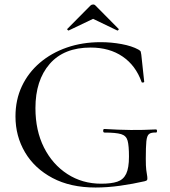

<svg xmlns="http://www.w3.org/2000/svg" viewBox="-20 -824 756 856"><path d="M406 12Q294 12 214 -30.5Q134 -73 91.5 -145Q49 -217 49 -305Q49 -379 77.5 -439.5Q106 -500 157.5 -544Q209 -588 278 -612Q347 -636 429 -636Q476 -636 522 -627.5Q568 -619 597 -603Q606 -598 607.5 -593.5Q609 -589 610 -580L623 -459Q623 -457 617.5 -456Q612 -455 611 -459Q585 -532 526.5 -572Q468 -612 384 -612Q265 -612 201.5 -539Q138 -466 138 -342Q138 -242 176 -166.5Q214 -91 280.5 -48Q347 -5 431 -5Q476 -5 503 -14Q530 -23 542.5 -49Q555 -75 555 -126Q555 -174 549 -196.5Q543 -219 520 -226Q497 -233 446 -233Q440 -233 440 -241Q440 -249 445 -249Q510 -245 563.5 -244.5Q617 -244 675 -247Q680 -247 680 -240Q680 -233 675 -233Q654 -234 644.5 -226.5Q635 -219 632.5 -194Q630 -169 630 -116Q630 -83 632 -67Q634 -51 635.5 -43.5Q637 -36 637 -28Q637 -22 634.5 -20Q632 -18 625 -16Q573 -4 516 4Q459 12 406 12ZM280 -695 383 -799Q388 -804 395 -804Q402 -804 406 -799L508 -696Q511 -694 508 -690.5Q505 -687 503 -688L395 -740L286 -688Q285 -687 281.5 -690.5Q278 -694 280 -695Z"/></svg>

Font: Cormorant Light Medium
Style: Regular
Weight: 500
Version: Version 4.000